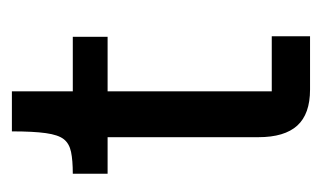

<svg xmlns="http://www.w3.org/2000/svg" viewBox="-132 -422 554 331"><g transform="rotate(-90 145.5 -257.0)"><path d="M156 0Q114 0 94 -22Q74 -44 74 -89V-359H153V-66H248V0ZM11 -349V-409Q34 -409 48.5 -412Q63 -415 70.5 -424.5Q78 -434 81 -455.5Q84 -477 84 -514H153V-409H247V-349Z"/></g></svg>

Font: Darker Grotesque Light SemiBold
Style: Regular
Weight: 600
Version: Version 1.000;gftools[0.9.28]